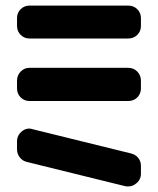

<svg xmlns="http://www.w3.org/2000/svg" viewBox="-20 -668 566 688"><path d="M485 -575Q485 -556 472 -543Q459 -530 439 -530H86Q67 -530 54 -543Q41 -556 41 -575V-603Q41 -622 54 -635Q67 -648 86 -648H439Q459 -648 472 -635Q485 -622 485 -603ZM485 -351Q485 -332 472 -319Q459 -306 439 -306H86Q67 -306 54 -319Q41 -332 41 -351V-379Q41 -398 54 -411.5Q67 -425 86 -425H439Q459 -425 472 -411.5Q485 -398 485 -379ZM485 -46Q485 -23 467 -10Q456 0 439 0Q437 0 434 0Q431 0 428 -1L75 -88Q60 -92 50.5 -104.5Q41 -117 41 -133V-161Q41 -183 58 -197Q76 -212 97 -205L450 -118Q466 -114 475.5 -102Q485 -90 485 -74Z"/></svg>

Font: Monomaniac One
Style: Regular
Weight: 400
Version: Version 1.000; ttfautohint (v1.8.3)